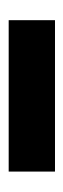

<svg xmlns="http://www.w3.org/2000/svg" viewBox="138 -596 154 471"><g transform="rotate(90 215.5 -361.0)"><path d="M30 -304.8V-418.4H401.4V-304.8Z"/></g></svg>

Font: Big Shoulders Thin
Style: Regular
Weight: 100
Version: Version 2.002